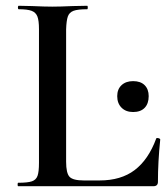

<svg xmlns="http://www.w3.org/2000/svg" viewBox="-20 -645 581 665"><path d="M43 -12Q76 -12 90.5 -17Q105 -22 110 -36Q115 -50 115 -81V-544Q115 -574 109.5 -588Q104 -602 89.5 -607.5Q75 -613 45 -613Q42 -613 42 -619Q42 -625 45 -625L91 -624Q135 -622 161 -622Q188 -622 232 -624L282 -625Q284 -625 284 -619Q284 -613 282 -613Q249 -613 234.5 -607.5Q220 -602 215 -588Q210 -574 209 -543V-85Q209 -45 221 -32.5Q233 -20 270 -20H325Q399 -20 446.5 -56Q494 -92 521 -165Q521 -167 525 -167Q528 -167 531.5 -165.5Q535 -164 535 -162Q527 -84 527 -15Q527 0 511 0H43Q41 0 41 -6Q41 -12 43 -12ZM386 -312Q386 -336 401 -350Q416 -364 441 -364Q467 -364 481 -350Q495 -336 495 -312Q495 -286 481 -271.5Q467 -257 441 -257Q416 -257 401 -272Q386 -287 386 -312Z"/></svg>

Font: Cormorant Upright SemiBold
Style: Regular
Weight: 600
Designer: Christian Thalmann (Catharsis Fonts)
Foundry: Catharsis Fonts
Version: Version 3.302